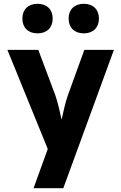

<svg xmlns="http://www.w3.org/2000/svg" viewBox="-20 -813 640 1013"><path d="M178 -637C227 -637 258 -667 258 -715C258 -763 227 -793 178 -793C129 -793 98 -763 98 -715C98 -667 129 -637 178 -637ZM422 -637C471 -637 502 -667 502 -715C502 -763 471 -793 422 -793C373 -793 342 -763 342 -715C342 -667 373 -637 422 -637ZM314 180 581 -550H425L338 -310C325 -274 312 -214 305 -182C298 -214 285 -274 272 -310L182 -550H19L232 -27L157 180Z"/></svg>

Font: Tekne LDO ExtraBold
Style: Regular
Weight: 800
Monospace: yes
Designer: Alessio Laiso, Mario Rullo, Paolo Rosset
Foundry: Alessio Laiso
Version: Version 1.000;hotconv 1.0.109;makeotfexe 2.5.65596